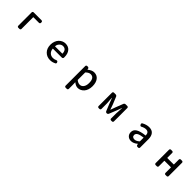

<svg xmlns="http://www.w3.org/2000/svg" viewBox="571 -2598 4858 4858"><g transform="rotate(45 3000.0 -169.0)"><path d="M387.7 0Q373 0 362.8 -10.3Q352.5 -20.5 352.5 -35.2V-515.6Q352.5 -529.3 362.8 -539.6Q373 -549.8 387.7 -549.8H670.9Q685.5 -549.8 695.8 -539.6Q706.1 -529.3 706.1 -515.6V-492.2Q706.1 -478.5 695.8 -468.3Q685.5 -458 670.9 -458H470.7Q466.8 -458 466.8 -453.1V-35.2Q466.8 -20.5 456.5 -10.3Q446.3 0 431.6 0Z M1534.2 12.7Q1418 12.7 1341.8 -64.5Q1265.6 -141.6 1265.6 -274.4Q1265.6 -338.9 1286.6 -394.5Q1307.6 -450.2 1342.8 -486.8Q1377.9 -523.4 1422.9 -543.9Q1467.8 -564.5 1516.6 -564.5Q1624 -564.5 1682.6 -493.7Q1741.2 -422.9 1741.2 -302.7Q1741.2 -291 1740.2 -279.3Q1739.3 -264.6 1728 -254.9Q1716.8 -245.1 1701.2 -245.1H1382.8Q1378.9 -245.1 1378.9 -240.2Q1386.7 -164.1 1432.6 -120.6Q1478.5 -77.1 1548.8 -77.1Q1601.6 -77.1 1649.4 -100.6Q1662.1 -107.4 1675.8 -103.5Q1689.5 -99.6 1696.3 -87.9L1703.1 -75.2Q1710 -62.5 1706.5 -48.3Q1703.1 -34.2 1690.4 -27.3Q1615.2 12.7 1534.2 12.7ZM1377.9 -327.1Q1377.9 -324.2 1381.8 -324.2H1637.7Q1641.6 -324.2 1641.6 -328.1Q1641.6 -328.1 1641.6 -328.1Q1640.6 -398.4 1608.9 -436Q1577.1 -473.6 1518.6 -473.6Q1465.8 -473.6 1426.8 -435.5Q1377.9 -387.7 1377.9 -327.1Z M2306.6 225.6Q2292 225.6 2281.7 215.3Q2271.5 205.1 2271.5 190.4V-512.7Q2271.5 -527.3 2281.7 -537.6Q2292 -547.9 2306.6 -547.9H2331.1Q2345.7 -547.9 2356.9 -538.1Q2368.2 -528.3 2371.1 -513.7L2374 -489.3Q2375 -487.3 2376.5 -487.3Q2377.9 -487.3 2378.9 -488.3Q2466.8 -561.5 2546.9 -561.5Q2650.4 -561.5 2707.5 -485.8Q2764.6 -410.2 2764.6 -281.2Q2764.6 -212.9 2745.1 -155.8Q2725.6 -98.6 2692.4 -62Q2659.2 -25.4 2616.7 -4.9Q2574.2 15.6 2527.3 15.6Q2457 15.6 2385.7 -43.9Q2384.8 -44.9 2383.8 -43.9Q2382.8 -43 2382.8 -42L2385.7 47.9V190.4Q2385.7 205.1 2375.5 215.3Q2365.2 225.6 2350.6 225.6ZM2505.9 -79.1Q2567.4 -79.1 2606.4 -132.3Q2645.5 -185.5 2645.5 -279.3Q2645.5 -465.8 2516.6 -465.8Q2457 -465.8 2388.7 -401.4Q2385.7 -398.4 2385.7 -394.5V-133.8Q2385.7 -129.9 2388.7 -127Q2445.3 -79.1 2505.9 -79.1Z M3261.7 0Q3247.1 0 3236.8 -10.3Q3226.6 -20.5 3226.6 -35.2V-515.6Q3226.6 -529.3 3236.8 -539.6Q3247.1 -549.8 3261.7 -549.8H3323.2Q3338.9 -549.8 3352.1 -541Q3365.2 -532.2 3371.1 -517.6L3454.1 -314.5Q3496.1 -194.3 3499 -186.5Q3500 -183.6 3502.4 -183.6Q3504.9 -183.6 3505.9 -186.5Q3507.8 -194.3 3525.4 -241.2Q3543 -288.1 3551.8 -314.5L3630.9 -517.6Q3636.7 -532.2 3649.9 -541Q3663.1 -549.8 3678.7 -549.8H3741.2Q3754.9 -549.8 3765.1 -539.6Q3775.4 -529.3 3775.4 -515.6V-35.2Q3775.4 -20.5 3765.1 -10.3Q3754.9 0 3741.2 0H3706.1Q3692.4 0 3682.1 -10.3Q3671.9 -20.5 3671.9 -35.2V-213.9Q3671.9 -243.2 3683.6 -417Q3683.6 -418.9 3681.6 -418.9Q3679.7 -418.9 3678.7 -417Q3669.9 -391.6 3651.4 -342.8Q3632.8 -293.9 3627.9 -281.2L3548.8 -83Q3543 -68.4 3529.8 -59.6Q3516.6 -50.8 3501 -50.8H3500Q3484.4 -50.8 3471.7 -59.6Q3459 -68.4 3453.1 -83L3373 -281.2Q3336.9 -370.1 3321.3 -417Q3320.3 -418.9 3317.9 -418.9Q3315.4 -418.9 3315.4 -417Q3316.4 -402.3 3320.3 -354Q3324.2 -305.7 3326.7 -271.5Q3329.1 -237.3 3329.1 -213.9V-35.2Q3329.1 -20.5 3318.8 -10.3Q3308.6 0 3293.9 0Z M4429.7 12.7Q4358.4 12.7 4313 -30.8Q4267.6 -74.2 4267.6 -146.5Q4267.6 -233.4 4345.2 -281.7Q4422.9 -330.1 4592.8 -349.6Q4596.7 -349.6 4596.7 -354.5Q4592.8 -469.7 4492.2 -469.7Q4431.6 -469.7 4362.3 -431.6Q4350.6 -424.8 4336.9 -428.2Q4323.2 -431.6 4316.4 -444.3L4306.6 -461.9Q4299.8 -474.6 4303.2 -488.8Q4306.6 -502.9 4319.3 -509.8Q4418 -564.5 4511.7 -564.5Q4612.3 -564.5 4662.1 -503.9Q4711.9 -443.4 4711.9 -331.1V-35.2Q4711.9 -20.5 4701.7 -10.3Q4691.4 0 4676.8 0H4652.3Q4637.7 0 4626.5 -9.8Q4615.2 -19.5 4612.3 -34.2L4608.4 -61.5Q4607.4 -63.5 4606 -63.5Q4604.5 -63.5 4603.5 -61.5Q4515.6 12.7 4429.7 12.7ZM4464.8 -78.1Q4525.4 -78.1 4593.8 -138.7Q4596.7 -141.6 4596.7 -146.5V-272.5Q4596.7 -276.4 4593.8 -276.4Q4592.8 -276.4 4592.8 -276.4Q4476.6 -261.7 4427.7 -231.9Q4378.9 -202.1 4378.9 -154.3Q4378.9 -115.2 4402.3 -96.7Q4425.8 -78.1 4464.8 -78.1Z M5302.7 0Q5288.1 0 5277.8 -10.3Q5267.6 -20.5 5267.6 -35.2V-515.6Q5267.6 -529.3 5277.8 -539.6Q5288.1 -549.8 5302.7 -549.8H5346.7Q5361.3 -549.8 5371.6 -539.6Q5381.8 -529.3 5381.8 -515.6V-339.8Q5381.8 -335 5385.7 -335H5614.3Q5619.1 -335 5619.1 -339.8V-515.6Q5619.1 -529.3 5628.9 -539.6Q5638.7 -549.8 5653.3 -549.8H5699.2Q5712.9 -549.8 5723.1 -539.6Q5733.4 -529.3 5733.4 -515.6V-35.2Q5733.4 -20.5 5723.1 -10.3Q5712.9 0 5699.2 0H5653.3Q5638.7 0 5628.9 -10.3Q5619.1 -20.5 5619.1 -35.2V-229.5Q5619.1 -234.4 5614.3 -234.4H5385.7Q5381.8 -234.4 5381.8 -229.5V-35.2Q5381.8 -20.5 5371.6 -10.3Q5361.3 0 5346.7 0Z"/></g></svg>

Font: Gen Jyuu Gothic L Monospace Medium
Style: Regular
Weight: 500
Designer: [Source Han Sans]
Ryoko NISHIZUKA  (kana & ideographs); Paul D. Hunt (Latin, Greek & Cyrillic); Wenlong ZHANG  (bopomofo
Version: Version 1.002.20150607